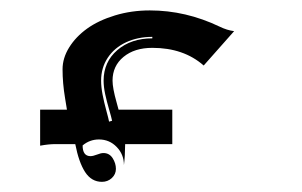

<svg xmlns="http://www.w3.org/2000/svg" viewBox="-20 -497 592 376"><path d="M58.6 -211.7V-282.2H111.1L107.4 -304.9Q102.5 -334.2 102.5 -361.3Q102.5 -383.3 115.5 -404.2Q128.4 -425 150.6 -441Q172.9 -457 205.1 -466.8Q237.3 -476.6 273.4 -476.6Q343.8 -476.6 410.2 -444.8Q424.8 -437.7 438.5 -436L378.9 -368.7Q339.6 -403.3 278.3 -403.3Q243.4 -403.3 221.9 -385.6Q200.4 -367.9 200.4 -339.1Q200.4 -324.5 208.3 -296.6L212.2 -282.2H317.4V-214.8H225.1Q224.9 -190.7 222.7 -173.8Q222.7 -194.6 208.5 -209.2Q194.3 -223.9 173.8 -223.9Q155.8 -223.9 141.8 -212.2Q141.8 -191.4 157 -191.2Q162.1 -191.2 169.8 -194.2Q177.5 -197.3 182.6 -197.3Q194.1 -197.3 200.6 -187.3Q207 -177.2 207 -166.3Q207 -155.8 199 -148.3Q190.9 -140.9 179.7 -140.9Q159.2 -140.9 146.7 -160Q134.3 -179.2 127.4 -214.8H89.1Q75.2 -214.8 58.6 -211.7ZM178 -339.1Q178 -326.7 180.9 -311.6Q183.8 -296.6 188.2 -280.5Q192.6 -264.4 193.6 -258.8L199.5 -260.5Q198.2 -267.1 193.7 -282.5Q189.2 -297.9 186 -312.5Q182.9 -327.1 182.9 -339.1Q182.9 -375.7 209.7 -398.8Q236.6 -421.9 278.3 -421.9V-424.8Q249.8 -424.8 226.9 -414.2Q204.1 -403.6 191 -383.9Q178 -364.3 178 -339.1Z"/></svg>

Font: AgreloyInT3
Style: Medium
Weight: 400
Designer: gluk
Foundry: gluk
Version: Version 0.27